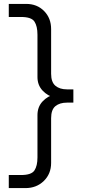

<svg xmlns="http://www.w3.org/2000/svg" viewBox="-20 -808 466 984"><path d="M356 -282H323Q286 -282 264 -264Q242 -246 242 -202V27Q242 83 204.5 119.5Q167 156 110 156H25V89H88Q141 89 156.5 65.5Q172 42 172 -1V-218Q172 -260 198 -288Q224 -316 264 -326V-306Q224 -316 198 -344Q172 -372 172 -413V-630Q172 -674 156.5 -697.5Q141 -721 88 -721H25V-788H114Q170 -788 206 -751.5Q242 -715 242 -659V-430Q242 -387 264 -368.5Q286 -350 323 -350H356Z"/></svg>

Font: 42dot Sans
Style: Regular
Weight: 400
Designer: 42dot
Version: Version 1.000